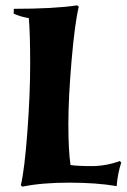

<svg xmlns="http://www.w3.org/2000/svg" viewBox="-20 -684 474 719"><path d="M244 -66Q270 -62 323.5 -62Q377 -62 429 -81L434 -75Q420 -32 417 13Q342 0 239 0Q136 0 64 15L58 10Q72 -49 82.5 -190Q93 -331 93 -444Q93 -557 88 -616Q54 -622 31 -633L32 -651Q183 -651 269 -664L275 -659Q260 -597 248 -457Q236 -317 236 -219.5Q236 -122 244 -66Z"/></svg>

Font: Almendra
Style: Bold Italic
Weight: 700
Italic angle: -12°
Designer: Ana Sanfelippo
Foundry: Ana Sanfelippo
Version: Version 1.004